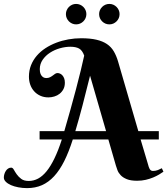

<svg xmlns="http://www.w3.org/2000/svg" viewBox="-100 -928 866 994"><path d="M460.9 -206.1H276.9Q256.3 -141.6 232.7 -94.2Q209 -46.9 180.2 -15.6Q151.4 15.6 116.9 30.8Q82.5 45.9 40 45.9Q16.6 45.9 -5.1 41.7Q-26.9 37.6 -43.5 30.3Q-60.1 22.9 -70.1 12.9Q-80.1 2.9 -80.1 -8.8Q-80.1 -17.6 -77.4 -26.6Q-74.7 -35.6 -69.8 -43.2Q-64.9 -50.8 -57.9 -55.4Q-50.8 -60.1 -42 -60.1Q-34.2 -60.1 -28.3 -49.3Q-22.5 -38.6 -13.4 -25.6Q-4.4 -12.7 9.8 -2Q23.9 8.8 48.8 8.8Q74.2 8.8 97.2 -3.4Q120.1 -15.6 141.4 -41.7Q162.6 -67.9 182.1 -108.4Q201.7 -148.9 220.2 -206.1H105V-249H232.9Q249 -303.7 264.4 -359.4Q279.8 -415 293.5 -466.3Q307.1 -517.6 317.9 -562.3Q328.6 -606.9 335.9 -640.1Q326.2 -667.5 309.3 -676.8Q292.5 -686 264.2 -686Q237.8 -686 209.7 -678Q181.6 -669.9 158.7 -655Q135.7 -640.1 120.8 -618.4Q106 -596.7 106 -569.8Q106 -554.2 110.1 -544.9Q114.3 -535.6 119.9 -531Q125.5 -526.4 130.9 -525.1Q136.2 -523.9 139.2 -523.9Q150.9 -523.9 158.9 -528.1Q167 -532.2 173.1 -536.9Q179.2 -541.5 185.1 -545.7Q190.9 -549.8 198.2 -549.8Q203.6 -549.8 210.2 -547.1Q216.8 -544.4 222.4 -538.6Q228 -532.7 231.9 -523.2Q235.8 -513.7 235.8 -500Q235.8 -480.5 228.3 -466.3Q220.7 -452.1 208.7 -442.6Q196.8 -433.1 181.4 -428.5Q166 -423.8 150.9 -423.8Q127.4 -423.8 108.6 -432.4Q89.8 -440.9 76.7 -455.6Q63.5 -470.2 56.6 -489.7Q49.8 -509.3 49.8 -530.8Q49.8 -563 60.5 -590.1Q71.3 -617.2 90.3 -639.4Q109.4 -661.6 135.3 -678.5Q161.1 -695.3 191.2 -706.8Q221.2 -718.3 253.9 -724.1Q286.6 -730 319.8 -730Q366.7 -730 399.2 -722.4Q431.6 -714.8 453.6 -700Q475.6 -685.1 489 -662.4Q502.4 -639.6 511.2 -609.9L616.2 -249H722.2V-206.1H627.9L666 -78.1Q668 -70.8 669.9 -64.5Q671.9 -58.1 674.6 -53.5Q677.2 -48.8 681.4 -45.9Q685.5 -43 691.9 -43Q705.6 -43 717.3 -47.6Q729 -52.2 737.8 -57.1L746.1 -39.1Q737.3 -32.7 723.9 -24.7Q710.4 -16.6 693.1 -9.3Q675.8 -2 654.8 2.9Q633.8 7.8 609.9 7.8Q576.7 7.8 556.4 -0.5Q536.1 -8.8 524.7 -21Q513.2 -33.2 508.1 -46.9Q502.9 -60.5 500 -70.8ZM366.2 -536.1Q346.2 -454.6 327.4 -382.8Q308.6 -311 290 -249H449.2ZM241.2 -855Q241.2 -865.7 245.4 -875.2Q249.5 -884.8 256.8 -892.1Q264.2 -899.4 273.7 -903.6Q283.2 -907.7 293.9 -907.7Q304.7 -907.7 314.5 -903.6Q324.2 -899.4 331.5 -892.1Q338.9 -884.8 343 -875.2Q347.2 -865.7 347.2 -855Q347.2 -843.8 343 -834.2Q338.9 -824.7 331.5 -817.4Q324.2 -810.1 314.5 -805.9Q304.7 -801.8 293.9 -801.8Q283.2 -801.8 273.7 -805.9Q264.2 -810.1 256.8 -817.4Q249.5 -824.7 245.4 -834.2Q241.2 -843.8 241.2 -855ZM413.1 -855Q413.1 -865.7 417.2 -875.2Q421.4 -884.8 428.7 -892.1Q436 -899.4 445.6 -903.6Q455.1 -907.7 466.3 -907.7Q477.1 -907.7 486.6 -903.6Q496.1 -899.4 503.4 -892.1Q510.7 -884.8 514.9 -875.2Q519 -865.7 519 -855Q519 -843.8 514.9 -834.2Q510.7 -824.7 503.4 -817.4Q496.1 -810.1 486.6 -805.9Q477.1 -801.8 466.3 -801.8Q455.1 -801.8 445.6 -805.9Q436 -810.1 428.7 -817.4Q421.4 -824.7 417.2 -834.2Q413.1 -843.8 413.1 -855Z"/></svg>

Font: Berkshire Swash
Style: Regular
Weight: 400
Designer: Astigmatic (AOETI)
Foundry: Astigmatic (AOETI)
Version: Version 1.001